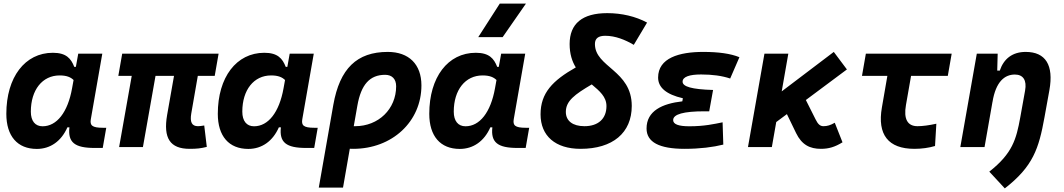

<svg xmlns="http://www.w3.org/2000/svg" viewBox="-20 -815 5899 1064"><path d="M400.4 -444.3H391.6C373.5 -490.7 347.2 -522.5 272.9 -522.5C118.2 -522.5 15.1 -387.2 15.1 -184.1C15.1 -60.5 76.7 10.3 184.1 10.3C259.3 10.3 319.8 -32.7 353.5 -109.4H364.7C355.5 -25.9 393.6 4.9 504.9 4.9H549.3L568.8 -106.9H550.3C489.3 -106.9 477.5 -120.6 483.4 -154.8L546.9 -517.6H413.6ZM310.5 -397C350.6 -397 372.1 -386.7 387.7 -371.6L379.4 -325.7C355.5 -191.9 294.4 -115.2 215.8 -115.2C174.8 -115.2 150.9 -144.5 150.9 -196.3C150.9 -316.9 214.8 -397 310.5 -397Z M1030.8 9.8C1071.8 9.8 1092.3 7.3 1126 -1L1111.8 -119.6C1097.2 -117.2 1086.9 -115.7 1077.1 -115.7C1043 -115.7 1031.7 -138.2 1040 -186.5L1076.2 -394.5H1169.9L1191.4 -517.6H657.2L635.7 -394.5H710L640.1 0H772L841.8 -394.5H944.3L906.2 -178.2C883.8 -49.3 922.4 9.8 1030.8 9.8Z M1572.3 -444.3H1563.5C1545.4 -490.7 1519 -522.5 1444.8 -522.5C1290 -522.5 1187 -387.2 1187 -184.1C1187 -60.5 1248.5 10.3 1356 10.3C1431.2 10.3 1491.7 -32.7 1525.4 -109.4H1536.6C1527.3 -25.9 1565.4 4.9 1676.8 4.9H1721.2L1740.7 -106.9H1722.2C1661.1 -106.9 1649.4 -120.6 1655.3 -154.8L1718.8 -517.6H1585.4ZM1482.4 -397C1522.5 -397 1543.9 -386.7 1559.6 -371.6L1551.3 -325.7C1527.3 -191.9 1466.3 -115.2 1387.7 -115.2C1346.7 -115.2 1322.8 -144.5 1322.8 -196.3C1322.8 -316.9 1386.7 -397 1482.4 -397Z M2128.9 -527.3C1957.5 -527.3 1862.8 -435.1 1827.1 -233.9L1746.6 224.6H1880.9L1918.5 9.3C1924.8 9.8 1931.2 9.8 1937.5 9.8C2153.3 9.8 2315.4 -141.1 2315.4 -341.8C2315.4 -458.5 2246.1 -527.3 2128.9 -527.3ZM1960.4 -229.5C1981 -346.7 2029.3 -400.4 2114.3 -400.4C2152.8 -400.4 2175.3 -377 2175.3 -336.9C2175.3 -210.9 2077.6 -115.7 1948.2 -115.7C1945.8 -115.7 1942.9 -115.7 1940.4 -115.7Z M2744.1 -444.3H2735.4C2717.3 -490.7 2690.9 -522.5 2616.7 -522.5C2461.9 -522.5 2358.9 -387.2 2358.9 -184.1C2358.9 -60.5 2420.4 10.3 2527.8 10.3C2603 10.3 2663.6 -32.7 2697.3 -109.4H2708.5C2699.2 -25.9 2737.3 4.9 2848.6 4.9H2893.1L2912.6 -106.9H2894C2833 -106.9 2821.3 -120.6 2827.1 -154.8L2890.6 -517.6H2757.3ZM2654.3 -397C2694.3 -397 2715.8 -386.7 2731.4 -371.6L2723.1 -325.7C2699.2 -191.9 2638.2 -115.2 2559.6 -115.2C2518.6 -115.2 2494.6 -144.5 2494.6 -196.3C2494.6 -316.9 2558.6 -397 2654.3 -397ZM2630.4 -609.4H2765.6L2894.5 -794.9H2749.5Z M3197.3 9.8C3375.5 9.8 3481 -78.6 3481 -228C3481 -425.8 3276.9 -441.9 3276.9 -571.3C3276.9 -602.1 3295.9 -616.7 3334 -616.7C3390.1 -616.7 3444.3 -594.7 3492.2 -566.4L3565.9 -689.9C3502.4 -724.1 3425.3 -742.2 3345.2 -742.2C3206.5 -742.2 3136.7 -683.6 3136.7 -570.8C3136.7 -516.1 3150.4 -474.6 3170.9 -441.4C3042.5 -368.7 2975.6 -299.8 2975.6 -181.6C2975.6 -61.5 3058.1 9.8 3197.3 9.8ZM3259.3 -347.2C3302.7 -310.5 3340.8 -278.8 3340.8 -227.1C3340.8 -157.2 3295.4 -115.7 3218.8 -115.7C3153.8 -115.7 3115.7 -145 3115.7 -194.8C3115.7 -255.4 3164.6 -291.5 3259.3 -347.2Z M3773.9 9.8C3858.9 9.8 3931.6 0.5 3988.3 -13.7L3984.4 -137.2C3938.5 -127.9 3884.3 -115.2 3799.8 -115.2C3740.2 -115.2 3710.4 -126.5 3710.4 -149.4C3710.4 -182.1 3768.1 -198.2 3884.8 -198.2H3910.2L3931.6 -316.4C3813.5 -319.8 3762.7 -335 3762.7 -362.3C3762.7 -389.6 3801.3 -402.3 3865.2 -402.3C3928.2 -402.3 3981 -395 4026.4 -379.9L4077.6 -498C4028.3 -518.1 3961.9 -527.3 3876.5 -527.3C3744.1 -527.3 3627 -493.7 3627 -385.3C3627 -329.6 3672.9 -291.5 3764.2 -270.5L3761.2 -253.4C3649.9 -240.7 3563 -200.7 3563 -103C3563 -27.3 3633.3 9.8 3773.9 9.8Z M4125 0H4257.3L4281.7 -138.7L4340.8 -182.6L4391.6 -77.6C4423.3 -12.2 4468.3 9.8 4529.3 9.8C4572.8 9.8 4606.9 -0.5 4648.9 -26.4L4606 -134.8C4582 -121.1 4564.5 -115.7 4543.5 -115.7C4524.4 -115.7 4512.7 -127 4499.5 -153.8L4445.8 -260.7L4673.3 -430.2L4600.6 -527.3L4312 -308.6L4348.6 -517.6H4216.3Z M5047.4 9.8C5087.9 9.8 5127 4.4 5161.6 -5.9L5168.9 -129.4C5128.9 -120.6 5093.3 -115.7 5064.5 -115.7C5008.8 -115.7 4986.8 -155.8 5000.5 -232.9L5028.8 -394.5H5232.4L5253.9 -517.6H4778.3L4756.8 -394.5H4897.5L4867.2 -219.7C4840.8 -68.8 4902.3 9.8 5047.4 9.8Z M5301.8 0H5436L5480 -250.5V-249.5C5498.5 -363.8 5548.3 -401.9 5604 -401.9C5649.4 -401.9 5671.4 -371.1 5660.6 -312.5L5633.8 -163.6C5611.8 -43 5590.8 35.2 5462.4 136.2L5548.3 229C5705.6 106.9 5736.8 7.8 5768.1 -164.6L5795.4 -315.4C5820.3 -454.1 5774.4 -527.3 5664.1 -527.3C5590.8 -527.3 5542.5 -489.7 5520.5 -423.8H5506.3L5508.8 -517.6H5393.1Z"/></svg>

Font: Cascadia Code
Style: Bold Italic
Weight: 700
Italic angle: -10°
Monospace: yes
Designer: Aaron Bell
Foundry: Saja Typeworks
Version: Version 2404.023